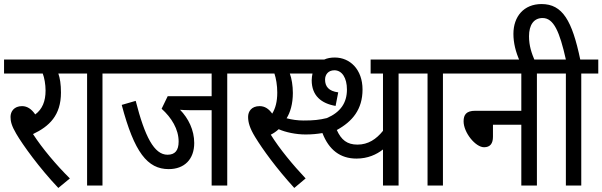

<svg xmlns="http://www.w3.org/2000/svg" viewBox="-20 -916 2974 948"><path d="M325 -35C259 -100 189 -183 143 -254C223 -292 281 -346 281 -459C281 -500 276 -531 268 -553H351V-622H0V-553H191C199 -533 205 -499 205 -469C205 -416 189 -377 154 -351C136 -377 115 -392 89 -392C49 -392 32 -365 32 -339C32 -317 37 -295 60 -256C92 -201 174 -87 268 12Z M486 -553H570V-622H338V-553H410V0H486Z M1102 -553H1186V-622H558V-553H1025V-441H808L778 -379C827 -335 862 -278 862 -217C862 -173 844 -152 807 -152C741 -152 695 -242 650 -418L581 -398C643 -164 708 -81 813 -81C890 -81 939 -129 939 -210C939 -274 910 -332 869 -374C882 -373 897 -372 916 -372H1025V0H1102Z M1489 -35C1427 -101 1361 -180 1317 -251C1331 -258 1344 -267 1356 -278C1390 -263 1441 -252 1489 -252C1521 -252 1548 -255 1572 -259C1604 -176 1660 -133 1740 -133C1796 -133 1839 -153 1871 -178V0H1948V-553H2032V-622H1810V-553H1871V-270C1838 -229 1798 -202 1745 -202C1694 -202 1665 -225 1643 -274C1720 -316 1770 -376 1770 -474C1770 -573 1708 -632 1633 -632C1614 -632 1596 -629 1581 -622H1173V-553H1335C1343 -529 1349 -495 1349 -459C1349 -414 1340 -381 1324 -355C1307 -379 1287 -392 1262 -392C1222 -392 1205 -366 1205 -339C1205 -312 1213 -283 1240 -239C1278 -177 1343 -87 1433 12ZM1479 -321C1450 -321 1421 -325 1395 -332C1413 -360 1426 -403 1426 -457C1426 -493 1420 -529 1411 -553H1523C1521 -543 1519 -532 1519 -520C1519 -443 1567 -405 1637 -393L1650 -460C1603 -466 1585 -489 1585 -523C1585 -548 1601 -569 1631 -569C1669 -569 1693 -531 1693 -474C1693 -408 1661 -362 1594 -333C1557 -324 1528 -321 1479 -321Z M2167 -553H2251V-622H2019V-553H2091V0H2167Z M2239 -622V-553H2554V-369H2326C2282 -369 2269 -349 2269 -317C2269 -261 2328 -189 2370 -189C2400 -189 2414 -207 2414 -241V-300H2554V0H2631V-553H2715V-622Z M2546 -615H2621C2605 -653 2592 -689 2592 -737C2592 -792 2615 -827 2659 -827C2714 -827 2743 -760 2774 -622H2702V-553H2774V0H2850V-553H2934V-622H2845C2805 -813 2758 -896 2654 -896C2566 -896 2515 -834 2515 -749C2515 -704 2526 -660 2546 -615Z"/></svg>

Font: Noto Sans Devanagari UI Condensed
Style: Regular
Weight: 400
Width: 3
Designer: Jelle Bosma - Monotype Design Team
Foundry: Monotype Imaging Inc.
Version: Version 2.003